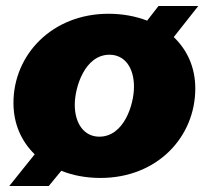

<svg xmlns="http://www.w3.org/2000/svg" viewBox="-20 -580 698 642"><path d="M316 15C506 15 633 -122 633 -284C633 -356 605 -414 561 -456L643 -560H510L472 -511C433 -526 389 -534 343 -534C154 -534 25 -397 25 -236C25 -165 52 -107 96 -64L11 42H143L185 -9C224 7 269 15 316 15ZM312 -123C262 -123 230 -166 230 -230C230 -287 263 -397 346 -397C397 -397 428 -354 428 -290C428 -231 395 -123 312 -123Z"/></svg>

Font: Fixel Display 20240404 Black
Style: Italic
Weight: 900
Italic angle: -10°
Designer: AlfaBravo + MacPaw
Foundry: Kyrylo Tkachov, Marchela Mozhyna, Serhii Makarenko, Maria Weinstein, Zakhar Kryvoshyya
Version: Version 1.211;Glyphs 3.2 (3225)